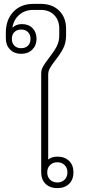

<svg xmlns="http://www.w3.org/2000/svg" viewBox="-20 -958 440 988"><path d="M358 -71Q358 -34 335.5 -12Q313 10 275 10Q237 10 214.5 -12Q192 -34 192 -71V-580Q192 -599 202 -616.5Q212 -634 233 -661Q258 -693 271.5 -718.5Q285 -744 285 -776V-810Q285 -854 259 -880.5Q233 -907 190 -907H151Q109 -907 80 -882.5Q51 -858 44 -817L45 -816Q63 -834 93 -834Q127 -834 147.5 -813Q168 -792 168 -758Q168 -724 146 -702.5Q124 -681 89 -681Q54 -681 32 -703Q10 -725 10 -761V-789Q10 -856 48.5 -897Q87 -938 151 -938H190Q249 -938 284.5 -903Q320 -868 320 -810V-776Q320 -738 305.5 -709.5Q291 -681 265 -648Q247 -625 237.5 -608.5Q228 -592 228 -574V-137Q246 -152 275 -152Q313 -152 335.5 -130Q358 -108 358 -71ZM41 -758Q41 -736 54 -723Q67 -710 89 -710Q111 -710 124 -723Q137 -736 137 -758Q137 -780 124 -793Q111 -806 89 -806Q67 -806 54 -793Q41 -780 41 -758ZM327 -71Q327 -94 312.5 -108.5Q298 -123 275 -123Q252 -123 237.5 -108.5Q223 -94 223 -71Q223 -48 237.5 -33.5Q252 -19 275 -19Q298 -19 312.5 -33.5Q327 -48 327 -71Z"/></svg>

Font: Bai Jamjuree ExtraLight
Style: Regular
Weight: 275
Designer: Katatrad Aksorn Co.,Ltd.
Foundry: Cadson Demak Co.,Ltd.
Version: Version 1.000; ttfautohint (v1.6)